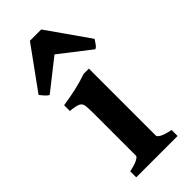

<svg xmlns="http://www.w3.org/2000/svg" viewBox="-234 -711 750 750"><g transform="rotate(-45 141.0 -335.5)"><path d="M27.8 0V-33.2Q58.1 -39.6 72.5 -47.1Q86.9 -54.7 86.9 -60.5V-289.6Q86.9 -320.3 85.2 -335.9Q83.5 -351.6 71.3 -357.7Q59.1 -363.8 27.8 -366.7V-398.4Q66.9 -404.3 101.8 -412.1Q136.7 -419.9 168 -431.2H197.3V-60.5Q197.3 -55.2 210.7 -47.4Q224.1 -39.6 256.3 -33.2V0ZM295.4 -497.6Q289.6 -489.3 283 -479.5Q276.4 -469.7 268.6 -466.8L141.6 -565.4L16.6 -466.8Q9.3 -469.7 0.5 -479.5Q-8.3 -489.3 -14.2 -497.6L111.3 -670.9H173.8Z"/></g></svg>

Font: Dai Banna SIL SemiBold
Style: Regular
Weight: 600
Designer: Victor Gaultney
Foundry: SIL International
Version: Version 4.000